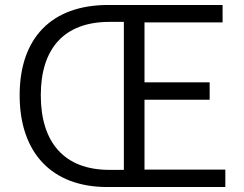

<svg xmlns="http://www.w3.org/2000/svg" viewBox="-20 -752 981 772"><path d="M411 0H886V-70H561V-351H823V-421H561V-662H875V-732H415C187 -732 59 -599 59 -369C59 -139 187 0 411 0ZM420 -69C237 -69 144 -181 144 -369C144 -556 237 -664 420 -664H478V-69Z"/></svg>

Font: ChiuKong Gothic MN Normal
Style: Regular
Weight: 350
Designer: Ryoko NISHIZUKA 西塚涼子 (kana, bopomofo & ideographs); Paul D. Hunt (Latin, Greek & Cyrillic); Sandoll Communications 산돌커뮤니
Foundry: Adobe
Version: Version 1.300